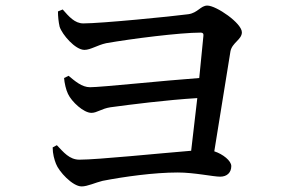

<svg xmlns="http://www.w3.org/2000/svg" viewBox="-20 -708 1040 689"><path d="M184 -187 169 -179C169 -156 175 -135 181 -120C191 -93 240 -39 273 -39C294 -39 323 -53 348 -59C425 -74 533 -89 618 -89C677 -89 745 -74 770 -74C795 -74 810 -89 810 -112C810 -131 780 -155 749 -165L807 -524C813 -555 848 -566 848 -592C848 -625 756 -688 724 -688C700 -688 690 -662 656 -657C597 -649 343 -624 279 -624C248 -624 227 -649 205 -674L188 -667C188 -650 190 -629 194 -612C203 -584 250 -529 283 -529C305 -529 329 -546 361 -553C452 -569 626 -591 700 -591C707 -591 711 -588 710 -580L695 -428C569 -419 343 -395 303 -395C274 -395 249 -417 226 -436L210 -428C211 -411 217 -385 224 -371C237 -343 280 -303 308 -303C328 -303 344 -318 376 -323C450 -333 575 -349 688 -356L666 -167C554 -158 331 -135 265 -135C229 -135 208 -162 184 -187Z"/></svg>

Font: Noto Serif CJK HK SemiBold
Style: Regular
Weight: 600
Designer: Ryoko NISHIZUKA 西塚涼子 (kana & ideographs); Frank Grießhammer (Latin, Greek & Cyrillic); Wenlong ZHANG 张文龙 (bopomofo); San
Foundry: Adobe
Version: Version 2.001;hotconv 1.1.0;makeotfexe 2.6.0